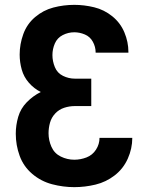

<svg xmlns="http://www.w3.org/2000/svg" viewBox="-20 -763 616 791"><path d="M286 8Q330 8 373.5 -2.5Q417 -13 452.5 -40.5Q488 -68 506.5 -109.5Q525 -151 525 -195H390Q390 -169 375.5 -146.5Q361 -124 336.5 -114.5Q312 -105 286 -105Q257 -105 230.5 -118Q204 -131 192 -158Q180 -185 180 -214Q180 -236 186 -257.5Q192 -279 207.5 -295.5Q223 -312 244.5 -319Q266 -326 288 -326H356V-439H288Q263 -439 239.5 -450.5Q216 -462 206 -486.5Q196 -511 196 -536Q196 -561 206 -584Q216 -607 238.5 -618.5Q261 -630 286 -630Q308 -630 329.5 -621Q351 -612 362.5 -591Q374 -570 374 -547V-546H509V-549Q509 -590 492.5 -629.5Q476 -669 442.5 -696Q409 -723 368 -733Q327 -743 286 -743Q242 -743 200 -732Q158 -721 124.5 -692.5Q91 -664 76 -622.5Q61 -581 61 -538Q61 -507 69.5 -476.5Q78 -446 99 -422Q120 -398 148 -384Q116 -368 90.5 -342Q65 -316 55 -281.5Q45 -247 45 -212Q45 -165 61 -121Q77 -77 113 -46.5Q149 -16 194.5 -4Q240 8 286 8Z"/></svg>

Font: Iosevka Sparkle Extrabold
Style: Regular
Weight: 800
Designer: Belleve Invis
Foundry: Belleve Invis
Version: Version 4.5.0; ttfautohint (v1.8.3)